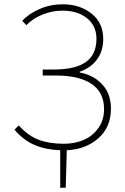

<svg xmlns="http://www.w3.org/2000/svg" viewBox="-20 -692 586 900"><path d="M262.2 188V12.2Q193.4 9.8 141.8 -12.5Q90.3 -34.7 47.9 -84L67.9 -104Q112.3 -55.2 161.9 -36.6Q211.4 -18.1 279.8 -18.1Q330.6 -18.1 372.8 -36.4Q415 -54.7 441.4 -92.3Q467.8 -129.9 467.8 -180.2Q467.8 -259.3 409.2 -298.6Q350.6 -337.9 244.1 -337.9H180.2V-366.2H231.9Q334.5 -366.2 383.3 -401.9Q432.1 -437.5 432.1 -509.8Q432.1 -571.3 387.7 -606.7Q343.3 -642.1 273.9 -642.1Q224.1 -642.1 178.7 -623.5Q133.3 -605 104 -574.2L84 -594.2Q114.3 -627.4 165.3 -649.7Q216.3 -671.9 273.9 -671.9Q354 -671.9 408.9 -628.4Q463.9 -585 463.9 -509.8Q463.9 -452.1 434.1 -412.6Q404.3 -373 354 -356V-352.1Q417 -340.8 458.5 -297.1Q500 -253.4 500 -182.1Q500 -95.7 440.9 -43.7Q381.8 8.3 293 12.2L288.1 188Z"/></svg>

Font: Source Sans 3 ExtraLight
Style: Regular
Weight: 200
Designer: Paul D. Hunt
Foundry: Adobe
Version: Version 3.052;hotconv 1.1.0;makeotfexe 2.6.0